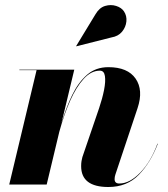

<svg xmlns="http://www.w3.org/2000/svg" viewBox="-20 -739 674 769"><path d="M426 -589 285.5 -553.5 285 -554.5 362.5 -682Q378 -708.5 401 -715.2Q424 -722 445.2 -715.2Q466.5 -708.5 476.5 -693.5Q488.5 -675.5 486.2 -653Q484 -630.5 468.8 -612Q453.5 -593.5 426 -589ZM126.5 -458H57.5V-460H277.5L226 -245Q244.5 -307.5 269.2 -358.5Q294 -409.5 329 -439.8Q364 -470 414 -470Q491.5 -470 523.2 -424Q555 -378 531 -306L442 -39.5Q439 -30.5 439 -21.5Q439 -4 458 -4Q499.5 -4 542 -48Q584.5 -92 610.5 -163.5L612 -163Q583.5 -88 536 -39Q488.5 10 414 10Q305 10 305 -73.5Q305 -85 306.5 -94Q308 -103 310 -110L377 -306Q390 -344.5 396.8 -378.8Q403.5 -413 400.2 -434.5Q397 -456 380 -456Q345 -456 315 -423Q285 -390 260.5 -334.5Q236 -279 217.5 -211L167 0H17Z"/></svg>

Font: Bodoni* 96
Style: Bold Italic
Weight: 700
Italic angle: -13°
Version: Version 2.2